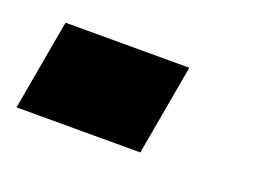

<svg xmlns="http://www.w3.org/2000/svg" viewBox="-47 -224 393 298"><g transform="rotate(20 149.5 -75.0)"><path d="M21.5 -149.5 -5 0H199.5L226 -149.5Z"/></g></svg>

Font: Anybody Expanded ExtraBold
Style: Italic
Weight: 800
Width: 7
Italic angle: -10°
Version: Version 1.113;gftools[0.9.25]